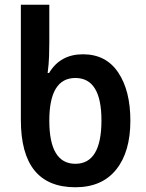

<svg xmlns="http://www.w3.org/2000/svg" viewBox="-20 -780 615 810"><path d="M298 10Q410 10 470 -64.5Q530 -139 530 -271Q530 -398 478.5 -474.5Q427 -551 330 -551Q234 -551 187 -472H181Q186 -511 187 -542.5Q188 -574 188 -599V-760H68V-274Q68 10 298 10ZM298 -89Q188 -89 188 -271Q188 -451 298 -451Q408 -451 408 -272Q408 -89 298 -89Z"/></svg>

Font: Noto Sans Georgian SemiCondensed Semi
Style: Regular
Weight: 600
Width: 4
Designer: Monotype Design Team
Foundry: Monotype Imaging Inc.
Version: Version 1.901